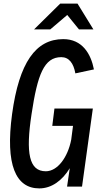

<svg xmlns="http://www.w3.org/2000/svg" viewBox="-20 -1005 559 1065"><path d="M314 -985 169 -842H259L353 -922L418 -842H498L410 -985ZM155 -372C188 -591 224 -688 320 -688C363 -688 388 -654 398 -598L501 -620C484 -707 436 -788 331 -788C178 -788 86 -658 47 -372C9 -91 67 40 198 40C266 40 325 -3 367 -72L352 30H435L495 -403H282L270 -307H385L375 -230C356 -132 299 -55 234 -55C141 -55 122 -156 155 -372Z"/></svg>

Font: Smiley Sans Oblique
Style: Regular
Weight: 400
Italic angle: -8°
Designer: oooooohmygosh, Nagisa Chen, Janine Sui, Heda Shi, Jian Li
Foundry: atelierAnchor
Version: Version 2.0.1